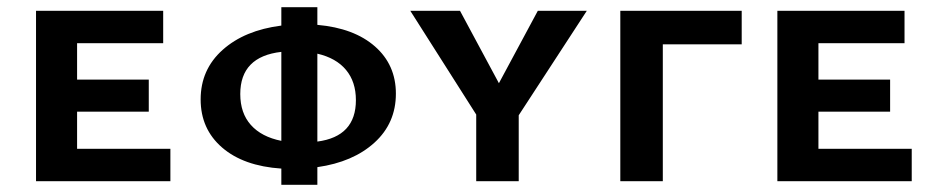

<svg xmlns="http://www.w3.org/2000/svg" viewBox="-20 -503 2589 533"><path d="M453 -90V0H80V-473H433V-383H194V-282H393V-193H194V-90Z M861 -39V10H761V-35Q656 -42 596.5 -93.5Q537 -145 537 -227Q537 -310 598 -364.5Q659 -419 761 -432V-483H861V-434Q963 -425 1021 -374Q1079 -323 1079 -243Q1079 -161 1019.5 -107Q960 -53 861 -39ZM761 -112V-359Q647 -346 647 -242Q647 -189 676.5 -156Q706 -123 761 -112ZM968 -225Q968 -276 940.5 -309Q913 -342 861 -354V-110Q968 -124 968 -225Z M1420 -183V0H1302V-185L1119 -473H1257L1365 -272L1473 -473H1609Z M2039 -380H1820V0H1702V-473H2039Z M2511 -90V0H2138V-473H2491V-383H2252V-282H2451V-193H2252V-90Z"/></svg>

Font: Ysabeau SC
Style: Bold
Weight: 700
Designer: Christian Thalmann (Catharsis Fonts)
Version: Version 0.003